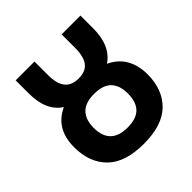

<svg xmlns="http://www.w3.org/2000/svg" viewBox="-190 -864 1025 1025"><g transform="rotate(-45 322.5 -352.0)"><path d="M323 10Q182 10 114 -57.5Q46 -125 46 -240Q46 -380 159 -431Q117 -459 97.5 -504.5Q78 -550 78 -616V-714H220V-612Q220 -546 245.5 -514.5Q271 -483 323 -483Q376 -483 400.5 -514.5Q425 -546 425 -614V-714H567V-619Q567 -486 485 -432Q543 -405 571 -355.5Q599 -306 599 -239Q599 -125 531 -57.5Q463 10 323 10ZM323 -113Q389 -113 420.5 -145Q452 -177 452 -240Q452 -303 420.5 -335Q389 -367 323 -367Q257 -367 225 -334.5Q193 -302 193 -240Q193 -113 323 -113Z"/></g></svg>

Font: Noto Sans Condensed
Style: Bold
Weight: 700
Width: 3
Designer: Monotype Design Team
Foundry: Monotype Imaging Inc.
Version: Version 2.013; ttfautohint (v1.8.4.7-5d5b)